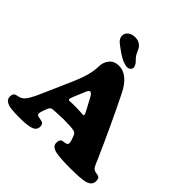

<svg xmlns="http://www.w3.org/2000/svg" viewBox="-245 -1134 1331 1331"><g transform="rotate(45 420.0 -469.0)"><path d="M336.9 -801.3Q285.2 -836.4 267.6 -854.5Q252.4 -872.1 252.4 -893.1Q252.4 -917 272.9 -933.3Q293.5 -949.7 323.7 -949.7Q369.1 -949.7 392.6 -916.5Q397.5 -910.2 407.5 -886.5Q417.5 -862.8 430.7 -849.6Q444.8 -835 450.4 -828.4Q456.1 -821.8 461.2 -811.5Q466.3 -801.3 466.3 -792Q466.3 -779.8 456.3 -771.2Q446.3 -762.7 432.1 -762.7Q394.5 -762.7 336.9 -801.3ZM245.6 -167.5 231.9 -130.9Q226.1 -113.8 226.1 -102.5Q226.1 -89.4 241.2 -85.9Q246.1 -84.5 262.5 -81.5Q278.8 -78.6 284.2 -75.7Q297.9 -68.8 297.9 -44.9Q297.9 -11.2 262.7 0.7Q227.5 12.7 154.8 12.7Q127.9 12.7 109.9 12Q91.8 11.2 72.8 9.3Q53.7 7.3 41.7 3.2Q29.8 -1 19.8 -7.3Q9.8 -13.7 5.4 -23.4Q1 -33.2 1 -46.4Q1 -72.8 20 -80.6Q23.4 -82 42.5 -86.2Q61.5 -90.3 71.3 -98.1Q87.9 -109.4 104.7 -137.2Q121.6 -165 147.9 -226.6L242.7 -442.9Q289.1 -552.7 289.1 -624Q289.1 -668.5 314.5 -699.5Q339.8 -730.5 386.2 -730.5Q428.7 -730.5 466.3 -699.7Q503.9 -668.9 532.7 -610.4Q645 -383.3 740.7 -164.6Q743.2 -158.7 747.8 -147.7Q752.4 -136.7 754.9 -131.3Q757.3 -126 761 -118.9Q764.6 -111.8 768.3 -107.4Q772 -103 776.4 -100.6Q785.6 -93.8 802 -91.6Q818.4 -89.4 825.2 -85.9Q838.9 -79.1 838.9 -50.8Q838.9 -13.7 794.4 0.5Q758.3 11.7 643.6 11.7Q522 11.7 487.8 -2.9Q455.1 -15.6 455.1 -44.4Q455.1 -75.2 471.2 -82.5Q477.1 -85 489 -86.2Q501 -87.4 506.3 -89.4Q522 -94.2 522 -108.9Q522 -114.3 518.6 -127.9L505.4 -164.6Q499 -184.6 479 -189.5Q447.8 -196.3 377 -196.3Q356.4 -196.3 324.5 -194.3Q292.5 -192.4 289.6 -192.4Q269 -191.9 259.8 -186.3Q250.5 -180.7 245.6 -167.5ZM372.1 -316.4Q393.1 -316.4 419.4 -314.7Q445.8 -313 448.7 -313Q457 -313 457 -319.8Q457 -326.7 444.8 -348.6L401.4 -429.7Q384.8 -462.9 370.1 -462.9Q363.3 -462.9 358.6 -456.5Q354 -450.2 346.2 -431.2L315.9 -358.9Q304.2 -330.1 304.2 -323.7Q304.2 -314.5 316.4 -314.5Q318.4 -314.5 325 -314.9Q331.5 -315.4 344 -315.9Q356.4 -316.4 372.1 -316.4Z"/></g></svg>

Font: Cooper* ExtraBold
Style: Regular
Weight: 800
Designer: Owen Earl
Foundry: indestructible type*
Version: Version 0.001